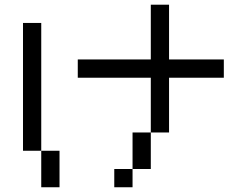

<svg xmlns="http://www.w3.org/2000/svg" viewBox="-20 -789 1040 809"><path d="M76.9 -692.3H153.8V-153.8H76.9ZM615.4 -769.2H692.3V-538.5H923.1V-461.5H692.3V-230.8H615.4V-461.5H307.7V-538.5H615.4ZM153.8 -153.8H230.8V0H153.8ZM615.4 -230.8V-76.9H538.5V-230.8ZM538.5 -76.9V0H461.5V-76.9Z"/></svg>

Font: Mintsoda - Lime Green 13x16
Style: Regular
Weight: 400
Designer: Mintsoda-15
Version: Version 1.0